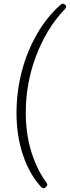

<svg xmlns="http://www.w3.org/2000/svg" viewBox="-20 -803 377 1035"><path d="M216 212Q212 212 208 209.5Q204 207 201 204Q139 137 104 33Q69 -71 69 -193Q69 -311 98 -420Q127 -529 180 -620.5Q233 -712 304 -775Q310 -780 313 -781.5Q316 -783 320 -783Q323 -783 327 -780.5Q331 -778 334 -774Q337 -770 337 -767Q337 -764 334 -759.5Q331 -755 328 -752Q279 -701 240.5 -637.5Q202 -574 174.5 -501.5Q147 -429 133 -352.5Q119 -276 119 -196Q119 -82 148.5 14Q178 110 230 181Q233 185 234 188Q235 191 235 193Q235 197 231 201.5Q227 206 223 209Q219 212 216 212Z"/></svg>

Font: Asap ExtraLight
Style: Italic
Weight: 250
Italic angle: -6°
Version: Version 3.001